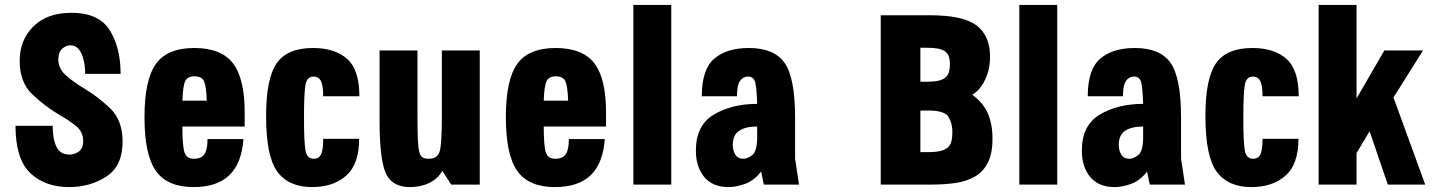

<svg xmlns="http://www.w3.org/2000/svg" viewBox="-20 -750 5824 780"><path d="M43 -239Q43 -104 103 -47Q163 10 261 10Q347 10 412.5 -33Q478 -76 478 -174Q478 -262 427.5 -310Q377 -358 323 -390Q261 -428 239 -452.5Q217 -477 217 -507Q217 -539 233 -552.5Q249 -566 266 -566Q295 -566 310.5 -533Q326 -500 326 -450H470Q470 -556 426 -627Q382 -698 270 -698Q172 -698 116 -643Q60 -588 60 -503Q60 -415 111.5 -366.5Q163 -318 217 -286Q258 -263 288 -239Q318 -215 318 -177Q318 -148 301 -135Q284 -122 262 -122Q225 -122 209.5 -153.5Q194 -185 194 -239Z M974 -236V-293Q974 -432 926 -493.5Q878 -555 769 -555Q660 -555 613.5 -490.5Q567 -426 567 -274Q567 -121 613.5 -55.5Q660 10 766 10Q862 10 912 -38.5Q962 -87 969 -185H823Q823 -142 810.5 -123.5Q798 -105 768 -105Q739 -105 730 -129.5Q721 -154 721 -236ZM820 -341H721Q723 -401 732.5 -420.5Q742 -440 770 -440Q799 -440 808.5 -420.5Q818 -401 820 -341Z M1215 -272Q1215 -371 1221 -405Q1227 -439 1254 -439Q1274 -439 1283.5 -421.5Q1293 -404 1293 -359H1440Q1440 -467 1390 -511Q1340 -555 1252 -555Q1147 -555 1104 -493Q1061 -431 1061 -279Q1061 -114 1107 -52Q1153 10 1248 10Q1334 10 1386.5 -36.5Q1439 -83 1439 -186H1293Q1293 -139 1284 -122Q1275 -105 1255 -105Q1227 -105 1221 -139Q1215 -173 1215 -272Z M1676 -545H1522V-259Q1522 -102 1547.5 -46Q1573 10 1645 10Q1690 10 1724.5 -7Q1759 -24 1777 -56L1813 0H1929V-545H1775V-273Q1775 -164 1766 -134.5Q1757 -105 1722 -105Q1707 -105 1697.5 -110Q1688 -115 1683.5 -132.5Q1679 -150 1677.5 -183Q1676 -216 1676 -272Z M2442 -236V-293Q2442 -432 2394 -493.5Q2346 -555 2237 -555Q2128 -555 2081.5 -490.5Q2035 -426 2035 -274Q2035 -121 2081.5 -55.5Q2128 10 2234 10Q2330 10 2380 -38.5Q2430 -87 2437 -185H2291Q2291 -142 2278.5 -123.5Q2266 -105 2236 -105Q2207 -105 2198 -129.5Q2189 -154 2189 -236ZM2288 -341H2189Q2191 -401 2200.5 -420.5Q2210 -440 2238 -440Q2267 -440 2276.5 -420.5Q2286 -401 2288 -341Z M2553 -730V0H2707V-730Z M2831 -359H2974Q2974 -404 2986.5 -421.5Q2999 -439 3019 -439Q3042 -439 3048 -415.5Q3054 -392 3056 -328Q2953 -328 2880 -284.5Q2807 -241 2807 -138Q2807 -72 2841 -31Q2875 10 2940 10Q2971 10 3007 -3Q3043 -16 3072 -53L3083 0H3226L3210 -106V-272Q3210 -434 3167.5 -494.5Q3125 -555 3022 -555Q2932 -555 2881.5 -511.5Q2831 -468 2831 -359ZM3056 -236V-193Q3056 -136 3036.5 -120.5Q3017 -105 3001 -105Q2978 -105 2967.5 -121.5Q2957 -138 2957 -162Q2957 -201 2982.5 -218.5Q3008 -236 3056 -236Z M3558 0H3759Q3815 0 3861 -6.5Q3907 -13 3941 -33Q3975 -53 3993.5 -89.5Q4012 -126 4012 -187Q4012 -246 3993 -289.5Q3974 -333 3930 -365Q3933 -367 3944.5 -375.5Q3956 -384 3968.5 -402.5Q3981 -421 3991.5 -450Q4002 -479 4002 -521Q4002 -604 3948 -646Q3894 -688 3758 -688H3558ZM3719 -132V-301H3751Q3818 -301 3833.5 -275Q3849 -249 3849 -214Q3849 -193 3845.5 -177.5Q3842 -162 3831.5 -152Q3821 -142 3801.5 -137Q3782 -132 3750 -132ZM3719 -418V-556H3747Q3773 -556 3790.5 -552.5Q3808 -549 3819 -541.5Q3830 -534 3834.5 -521Q3839 -508 3839 -488Q3839 -470 3835 -457Q3831 -444 3820.5 -435Q3810 -426 3792 -422Q3774 -418 3746 -418Z M4121 -730V0H4275V-730Z M4399 -359H4542Q4542 -404 4554.5 -421.5Q4567 -439 4587 -439Q4610 -439 4616 -415.5Q4622 -392 4624 -328Q4521 -328 4448 -284.5Q4375 -241 4375 -138Q4375 -72 4409 -31Q4443 10 4508 10Q4539 10 4575 -3Q4611 -16 4640 -53L4651 0H4794L4778 -106V-272Q4778 -434 4735.5 -494.5Q4693 -555 4590 -555Q4500 -555 4449.5 -511.5Q4399 -468 4399 -359ZM4624 -236V-193Q4624 -136 4604.5 -120.5Q4585 -105 4569 -105Q4546 -105 4535.5 -121.5Q4525 -138 4525 -162Q4525 -201 4550.5 -218.5Q4576 -236 4624 -236Z M5031 -272Q5031 -371 5037 -405Q5043 -439 5070 -439Q5090 -439 5099.5 -421.5Q5109 -404 5109 -359H5256Q5256 -467 5206 -511Q5156 -555 5068 -555Q4963 -555 4920 -493Q4877 -431 4877 -279Q4877 -114 4923 -52Q4969 10 5064 10Q5150 10 5202.5 -36.5Q5255 -83 5255 -186H5109Q5109 -139 5100 -122Q5091 -105 5071 -105Q5043 -105 5037 -139Q5031 -173 5031 -272Z M5491 -730H5337V0H5491V-128L5544 -217L5618 0H5770L5641 -354L5761 -545H5604L5491 -350Z"/></svg>

Font: Secuela Black
Style: Regular
Weight: 900
Designer: Fernando Haro
Foundry: deFharo
Version: Version 1.704